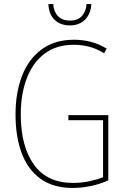

<svg xmlns="http://www.w3.org/2000/svg" viewBox="-20 -922 620 952"><path d="M319 -351H517V-28Q476 -9 429.5 0.5Q383 10 341 10Q244 10 181 -35.5Q118 -81 87.5 -163Q57 -245 57 -354Q57 -463 89.5 -546.5Q122 -630 187 -677.5Q252 -725 347 -725Q389 -725 429 -715Q469 -705 509 -681L496 -658Q457 -682 420 -691Q383 -700 347 -700Q259 -700 200.5 -655.5Q142 -611 112.5 -533Q83 -455 83 -355Q83 -197 148 -106Q213 -15 342 -15Q383 -15 421.5 -23Q460 -31 491 -43V-326H319ZM433 -902Q430 -853 401.5 -824.5Q373 -796 326 -796Q281 -796 251.5 -823Q222 -850 220 -902H244Q246 -865 267 -842.5Q288 -820 327 -820Q366 -820 386.5 -843Q407 -866 409 -902Z"/></svg>

Font: Noto Sans Khmer Condensed Thin
Style: Regular
Weight: 100
Width: 3
Designer: Danh Hong and the Monotype Design Team
Foundry: Monotype Imaging Inc.
Version: Version 2.004; ttfautohint (v1.8.4.7-5d5b)